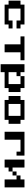

<svg xmlns="http://www.w3.org/2000/svg" viewBox="2605 -3395 790 6040"><g transform="rotate(90 3000.0 -375.0)"><path d="M125 -125V-250H0V-625H125V-750H750V-625H875V-500H625V-625H250V-250H625V-375H875V-250H750V-125Z M1375 -125V-625H1125V-750H1875V-625H1625V-125Z M2875 -625V-250H2750V-125H2250V0H2000V-750H2250V-625H2375V-500H2250V-250H2625V-625H2375V-750H2750V-625Z M3125 -125V-250H3000V-625H3125V-750H3750V-625H3875V-250H3750V-125ZM3250 -250H3625V-625H3250Z M4125 -125V-750H4875V-500H4750V-625H4375V-125Z M5250 -375H5375V-250H5250V-125H5000V-750H5250ZM5875 -750V-125H5625V-500H5500V-625H5625V-750ZM5375 -500H5500V-375H5375Z"/></g></svg>

Font: Press Start 2P
Style: Regular
Weight: 400
Designer: CodeMan38
Foundry: CodeMan38
Version: Version 3.000